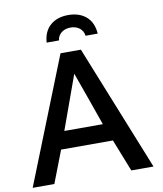

<svg xmlns="http://www.w3.org/2000/svg" viewBox="-108 -991 905 1069"><g transform="rotate(-10 344.5 -456.5)"><path d="M206.1 -782.7Q210.9 -846.7 249.8 -879.9Q288.6 -913.1 350.6 -913.1Q412.6 -913.1 451.4 -880.1Q490.2 -847.2 495.1 -782.7H426.3Q424.3 -797.9 417.5 -809.1Q410.6 -820.3 400.6 -827.6Q390.6 -835 377.9 -838.6Q365.2 -842.3 351.6 -842.3Q337.4 -842.3 324.7 -838.6Q312 -835 301.8 -827.6Q291.5 -820.3 284.7 -809.1Q277.8 -797.9 275.9 -782.7ZM217.8 -281.2H435.5Q413.1 -345.7 386.2 -421.4Q359.4 -497.1 327.6 -585.4ZM-10.7 0 272 -710.9H387.2L672.4 0H546.9L475.1 -182.1H182.1L111.8 0Z"/></g></svg>

Font: Ride Light
Style: Bold
Weight: 600
Version: Version 3.000